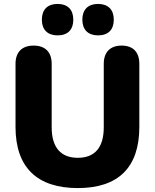

<svg xmlns="http://www.w3.org/2000/svg" viewBox="-20 -946 788 977"><path d="M479 -766C531 -766 559 -795 559 -846C559 -897 530 -926 479 -926C428 -926 399 -897 399 -846C399 -795 428 -766 479 -766ZM273 -766C325 -766 353 -795 353 -846C353 -897 324 -926 273 -926C222 -926 193 -897 193 -846C193 -795 222 -766 273 -766ZM376 11C581 11 689 -93 689 -300V-621C689 -681 657 -714 599 -714C541 -714 508 -681 508 -621V-298C508 -195 462 -143 376 -143C290 -143 243 -195 243 -298V-621C243 -681 210 -714 151 -714C92 -714 59 -681 59 -621V-300C59 -93 170 11 376 11Z"/></svg>

Font: Nunito Black
Style: Regular
Weight: 900
Designer: Vernon Adams
Foundry: Vernon Adams
Version: Version 3.602